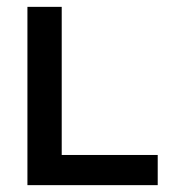

<svg xmlns="http://www.w3.org/2000/svg" viewBox="-20 -540 540 560"><path d="M60 0V-520H160V-88H440V0Z"/></svg>

Font: Iosevka Semibold
Style: Regular
Weight: 600
Monospace: yes
Designer: Belleve Invis
Foundry: Belleve Invis
Version: Version 33.2.3; ttfautohint (v1.8.4)